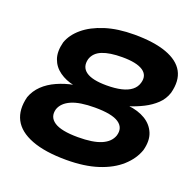

<svg xmlns="http://www.w3.org/2000/svg" viewBox="-128 -849 1003 992"><g transform="rotate(20 374.0 -352.5)"><path d="M336 12Q219 12 145 -16.5Q71 -45 44 -97.5Q17 -150 36 -224Q50 -262 79.5 -290.5Q109 -319 151.5 -338Q194 -357 241 -366V-364Q196 -373 161.5 -397.5Q127 -422 113.5 -460.5Q100 -499 114 -553Q130 -599 174 -636Q218 -673 287 -695Q356 -717 447 -717Q555 -717 624 -692Q693 -667 719.5 -619Q746 -571 727 -499Q715 -462 687 -435.5Q659 -409 621.5 -390Q584 -371 542 -358V-361Q598 -355 637 -331.5Q676 -308 692.5 -268Q709 -228 694 -172Q676 -120 629.5 -78Q583 -36 509.5 -12Q436 12 336 12ZM353 -119Q435 -119 480.5 -138.5Q526 -158 539 -196Q553 -242 515.5 -267.5Q478 -293 384 -293Q301 -293 255.5 -273Q210 -253 197 -216Q184 -170 222.5 -144.5Q261 -119 353 -119ZM400 -421Q447 -421 481 -429Q515 -437 536 -453.5Q557 -470 564 -495Q577 -539 542 -562.5Q507 -586 428 -586Q359 -586 318 -569.5Q277 -553 265 -516Q253 -470 287 -445.5Q321 -421 400 -421Z"/></g></svg>

Font: Nunito Sans 7pt Expanded ExtraBold
Style: Italic
Weight: 800
Width: 7
Italic angle: -9°
Designer: Vernon Adams
Foundry: Vernon Adams
Version: Version 3.101;gftools[0.9.27]